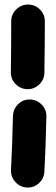

<svg xmlns="http://www.w3.org/2000/svg" viewBox="-20 -759 249 853"><path d="M104.5 -738.8Q135.3 -738.8 157.2 -717Q179.2 -695.3 179.2 -664.6Q179.2 -611.3 178.7 -553.5Q178.2 -495.6 177.2 -435.5Q176.8 -405.3 154.3 -383.8Q131.8 -362.3 101.1 -362.8Q70.8 -363.8 49.3 -385.7Q27.8 -407.7 28.3 -438.5Q29.3 -498 29.5 -554.9Q29.8 -611.8 29.8 -664.6Q29.8 -695.3 52 -717Q74.2 -738.8 104.5 -738.8ZM113.3 -316.9Q143.6 -316.4 165.3 -294.2Q187 -272 186 -241.2Q184.6 -175.3 182.4 -112.5Q180.2 -49.8 177.2 4.4Q175.3 34.7 152.6 55.2Q129.9 75.7 99.1 74.2Q68.8 72.3 48.1 49.3Q27.3 26.4 28.8 -4.4Q31.7 -57.1 33.9 -117.9Q36.1 -178.7 37.6 -244.1Q38.6 -274.4 60.5 -296.1Q82.5 -317.9 113.3 -316.9Z"/></svg>

Font: Mikhak-DS2-FD ExtraBold
Style: Regular
Weight: 800
Designer: Amin Abedi
Version: Version 3.2